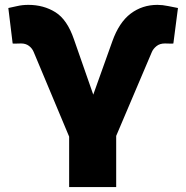

<svg xmlns="http://www.w3.org/2000/svg" viewBox="-20 -757 754 777"><path d="M259.8 0V-204.1L116.2 -546.9Q109.9 -562 96.9 -571.5Q84 -581.1 65.4 -581.1Q57.6 -581.1 44.9 -580.6Q32.2 -580.1 31.2 -581.1L13.7 -724.6Q28.8 -727.5 49.6 -732.4Q70.3 -737.3 94.7 -737.3Q156.7 -737.3 204.3 -707.5Q252 -677.7 279.3 -597.7L357.4 -374L434.6 -589.8Q461.9 -666.5 508.8 -701.9Q555.7 -737.3 617.2 -737.3Q637.7 -737.3 660.9 -732.4Q684.1 -727.5 700.2 -724.6L681.6 -581.1Q679.7 -580.1 666.7 -580.6Q653.8 -581.1 647.5 -581.1Q626.5 -581.1 613.3 -570.3Q600.1 -559.6 594.7 -546.9L450.2 -207V0Z"/></svg>

Font: Inter Tight Black
Style: Regular
Weight: 900
Designer: Rasmus Andersson
Foundry: rsms
Version: Version 3.004; ttfautohint (v1.8.4.7-5d5b)